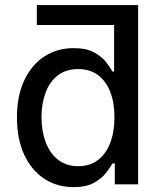

<svg xmlns="http://www.w3.org/2000/svg" viewBox="-20 -748 655 779"><path d="M490.7 -646.5H129.4V-727.5H540.5ZM278.3 11.2Q211.4 11.2 159.4 -22.9Q107.4 -57.1 78.1 -120.6Q48.8 -184.1 48.8 -271.5Q48.8 -359.4 78.6 -422.4Q108.4 -485.4 160.2 -519Q211.9 -552.7 278.8 -552.7Q330.6 -552.7 361.8 -535.4Q393.1 -518.1 410.4 -495.8Q427.7 -473.6 436.5 -457.5H442.9V-727.5H540.5V0H445.8V-85H436.5Q427.2 -68.8 409.7 -46.1Q392.1 -23.4 360.8 -6.1Q329.6 11.2 278.3 11.2ZM296.9 -73.7Q344.7 -73.7 377.7 -98.9Q410.6 -124 427.5 -168.9Q444.3 -213.9 444.3 -272.5Q444.3 -331.1 427.5 -374.8Q410.6 -418.5 377.9 -443.1Q345.2 -467.8 296.9 -467.8Q247.6 -467.8 214.4 -441.9Q181.2 -416 164.8 -371.8Q148.4 -327.6 148.4 -272.5Q148.4 -216.8 165 -171.9Q181.6 -127 215.1 -100.3Q248.5 -73.7 296.9 -73.7Z"/></svg>

Font: Inter Cardless
Style: Regular
Weight: 400
Designer: Rasmus Andersson
Foundry: rsms
Version: Version 4.001;git-9221beed3